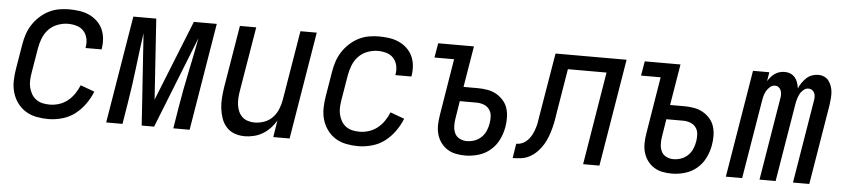

<svg xmlns="http://www.w3.org/2000/svg" viewBox="-37 -723 4075 926"><g transform="rotate(5 2000.0 -260.0)"><path d="M212 8Q183 8 154.5 2.5Q126 -3 102.5 -17.5Q79 -32 62.5 -54.5Q46 -77 38 -104Q30 -131 30.5 -160.5Q31 -190 36 -219L56 -339Q60 -364 68 -388.5Q76 -413 90.5 -435.5Q105 -458 125 -476.5Q145 -495 168.5 -507Q192 -519 217 -523.5Q242 -528 267 -528Q292 -528 316.5 -524.5Q341 -521 362.5 -511.5Q384 -502 401.5 -486Q419 -470 429 -449Q439 -428 441.5 -403.5Q444 -379 440 -354L439 -349H361L362 -352Q366 -374 361.5 -395Q357 -416 343.5 -431Q330 -446 309.5 -452Q289 -458 268 -458Q243 -458 217.5 -448.5Q192 -439 174 -420Q156 -401 146.5 -376.5Q137 -352 133 -328L113 -208Q110 -190 109 -172Q108 -154 112 -137Q116 -120 124.5 -105Q133 -90 146.5 -80Q160 -70 177 -66Q194 -62 213 -62Q235 -62 257.5 -69Q280 -76 299 -91Q318 -106 331.5 -126Q345 -146 354 -168L422 -143Q410 -112 389 -82.5Q368 -53 340.5 -32Q313 -11 279 -1.5Q245 8 212 8Z M492 0 578 -520H689L715 -130L871 -520H982L896 0H817L834 -104Q848 -189 866 -274Q884 -359 900 -444L724 0H664L634 -444Q622 -359 612 -274Q602 -189 588 -104L571 0Z M1163 8Q1137 8 1113.5 -0.5Q1090 -9 1074 -27Q1058 -45 1050 -68Q1042 -91 1039 -116Q1036 -141 1038 -167Q1040 -193 1044 -219L1094 -520H1173L1121 -208Q1118 -191 1117 -174Q1116 -157 1118 -140.5Q1120 -124 1126.5 -109Q1133 -94 1144.5 -83Q1156 -72 1172 -67Q1188 -62 1205 -62Q1228 -62 1251.5 -70.5Q1275 -79 1292 -97Q1309 -115 1318 -137.5Q1327 -160 1331 -183L1387 -520H1466L1380 0H1301L1314 -82Q1303 -62 1286.5 -44.5Q1270 -27 1250 -15Q1230 -3 1207.5 2.5Q1185 8 1163 8Z M1712 8Q1683 8 1654.5 2.5Q1626 -3 1602.5 -17.5Q1579 -32 1562.5 -54.5Q1546 -77 1538 -104Q1530 -131 1530.5 -160.5Q1531 -190 1536 -219L1556 -339Q1560 -364 1568 -388.5Q1576 -413 1590.5 -435.5Q1605 -458 1625 -476.5Q1645 -495 1668.5 -507Q1692 -519 1717 -523.5Q1742 -528 1767 -528Q1792 -528 1816.5 -524.5Q1841 -521 1862.5 -511.5Q1884 -502 1901.5 -486Q1919 -470 1929 -449Q1939 -428 1941.5 -403.5Q1944 -379 1940 -354L1939 -349H1861L1862 -352Q1866 -374 1861.5 -395Q1857 -416 1843.5 -431Q1830 -446 1809.5 -452Q1789 -458 1768 -458Q1743 -458 1717.5 -448.5Q1692 -439 1674 -420Q1656 -401 1646.5 -376.5Q1637 -352 1633 -328L1613 -208Q1610 -190 1609 -172Q1608 -154 1612 -137Q1616 -120 1624.5 -105Q1633 -90 1646.5 -80Q1660 -70 1677 -66Q1694 -62 1713 -62Q1735 -62 1757.5 -69Q1780 -76 1799 -91Q1818 -106 1831.5 -126Q1845 -146 1854 -168L1922 -143Q1910 -112 1889 -82.5Q1868 -53 1840.5 -32Q1813 -11 1779 -1.5Q1745 8 1712 8Z M2231 8Q2207 8 2184.5 3.5Q2162 -1 2143.5 -13Q2125 -25 2112 -43Q2099 -61 2093 -82.5Q2087 -104 2087.5 -127.5Q2088 -151 2092 -175L2137 -450H2042L2054 -520H2227L2194 -321H2263Q2287 -321 2310 -317Q2333 -313 2352 -302.5Q2371 -292 2386 -275.5Q2401 -259 2408 -238Q2415 -217 2415.5 -193.5Q2416 -170 2412 -147Q2407 -116 2392.5 -85.5Q2378 -55 2352.5 -33Q2327 -11 2294.5 -1.5Q2262 8 2231 8ZM2232 -62Q2251 -62 2269.5 -68.5Q2288 -75 2302.5 -89Q2317 -103 2324.5 -121Q2332 -139 2335 -158Q2338 -176 2336.5 -194Q2335 -212 2324.5 -225.5Q2314 -239 2297.5 -245Q2281 -251 2263 -251H2182L2168 -163Q2165 -145 2166 -126.5Q2167 -108 2174.5 -93Q2182 -78 2198 -70Q2214 -62 2232 -62Z M2460 0 2471 -70Q2482 -70 2493.5 -73.5Q2505 -77 2515 -84.5Q2525 -92 2532.5 -101.5Q2540 -111 2545.5 -121.5Q2551 -132 2555 -143Q2559 -154 2562 -165Q2565 -176 2566.5 -187Q2568 -198 2570 -209L2622 -520H2966L2880 0H2801L2875 -450H2688L2654 -245Q2651 -225 2647.5 -204Q2644 -183 2638.5 -162Q2633 -141 2625.5 -120.5Q2618 -100 2606.5 -80.5Q2595 -61 2579 -44.5Q2563 -28 2543.5 -17Q2524 -6 2502.5 -3Q2481 0 2460 0Z M3231 8Q3207 8 3184.5 3.5Q3162 -1 3143.5 -13Q3125 -25 3112 -43Q3099 -61 3093 -82.5Q3087 -104 3087.5 -127.5Q3088 -151 3092 -175L3137 -450H3042L3054 -520H3227L3194 -321H3263Q3287 -321 3310 -317Q3333 -313 3352 -302.5Q3371 -292 3386 -275.5Q3401 -259 3408 -238Q3415 -217 3415.5 -193.5Q3416 -170 3412 -147Q3407 -116 3392.5 -85.5Q3378 -55 3352.5 -33Q3327 -11 3294.5 -1.5Q3262 8 3231 8ZM3232 -62Q3251 -62 3269.5 -68.5Q3288 -75 3302.5 -89Q3317 -103 3324.5 -121Q3332 -139 3335 -158Q3338 -176 3336.5 -194Q3335 -212 3324.5 -225.5Q3314 -239 3297.5 -245Q3281 -251 3263 -251H3182L3168 -163Q3165 -145 3166 -126.5Q3167 -108 3174.5 -93Q3182 -78 3198 -70Q3214 -62 3232 -62Z M3492 0 3578 -520H3657L3650 -476Q3656 -487 3665 -497Q3674 -507 3684 -514Q3694 -521 3706.5 -524.5Q3719 -528 3731 -528Q3746 -528 3759 -522.5Q3772 -517 3781 -506.5Q3790 -496 3794.5 -482Q3799 -468 3801 -454Q3806 -468 3815.5 -481.5Q3825 -495 3836.5 -506Q3848 -517 3863 -522.5Q3878 -528 3893 -528Q3909 -528 3922.5 -522Q3936 -516 3944.5 -504.5Q3953 -493 3958 -478.5Q3963 -464 3964 -449Q3965 -434 3963.5 -418.5Q3962 -403 3960 -387L3896 0H3817L3883 -400Q3885 -410 3885 -420Q3885 -430 3881.5 -438.5Q3878 -447 3870 -452.5Q3862 -458 3852 -458Q3839 -458 3827.5 -448Q3816 -438 3810 -425.5Q3804 -413 3800.5 -400Q3797 -387 3795 -374L3733 0H3655L3721 -400Q3723 -410 3722.5 -420Q3722 -430 3718.5 -438.5Q3715 -447 3707.5 -452.5Q3700 -458 3690 -458Q3677 -458 3665.5 -448Q3654 -438 3647.5 -425.5Q3641 -413 3638 -400Q3635 -387 3633 -374L3571 0Z"/></g></svg>

Font: Iosevka Algr
Style: Italic
Weight: 400
Italic angle: -9°
Monospace: yes
Designer: Belleve Invis
Foundry: Belleve Invis
Version: Version 26.0.2; ttfautohint (v1.8.3)